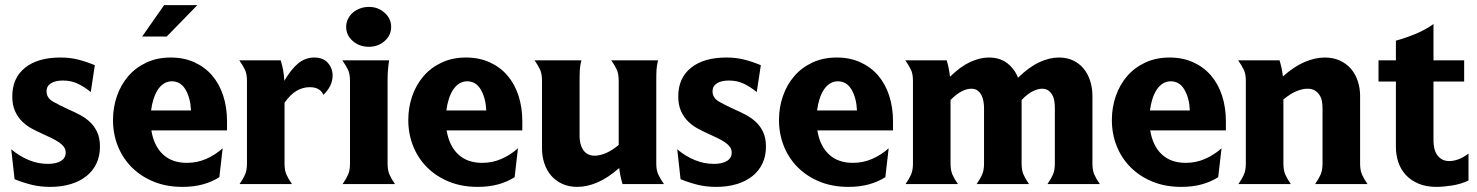

<svg xmlns="http://www.w3.org/2000/svg" viewBox="-20 -720 5779 751"><path d="M162 -363Q162 -337 187.5 -322.5Q213 -308 248 -292Q269 -283 291 -271.5Q313 -260 331 -243.5Q349 -227 360 -203.5Q371 -180 371 -146Q371 -110 357.5 -81Q344 -52 318.5 -31.5Q293 -11 257 0Q221 11 176 11Q138 11 105 3Q72 -5 37 -19L24 -136Q56 -109 92.5 -94Q129 -79 167 -79Q200 -79 218.5 -90.5Q237 -102 237 -123Q237 -136 230 -145.5Q223 -155 210.5 -163.5Q198 -172 180.5 -180.5Q163 -189 143 -198Q125 -206 104.5 -217Q84 -228 67 -244.5Q50 -261 39 -285Q28 -309 28 -343Q28 -415 78 -455Q128 -495 216 -495Q254 -495 285.5 -487Q317 -479 351 -465L335 -360Q309 -381 283.5 -393Q258 -405 226 -405Q196 -405 179 -394Q162 -383 162 -363Z M572 -210Q582 -149 617.5 -116Q653 -83 711 -83Q751 -83 786.5 -98.5Q822 -114 851 -140L838 -27Q810 -9 774 1Q738 11 694 11Q631 11 581 -9.5Q531 -30 495.5 -65.5Q460 -101 441 -148.5Q422 -196 422 -251Q422 -300 437.5 -344.5Q453 -389 482 -422.5Q511 -456 553 -475.5Q595 -495 648 -495Q699 -495 740 -476.5Q781 -458 809.5 -425Q838 -392 853 -346Q868 -300 868 -245V-210ZM727 -288Q725 -336 706 -369Q687 -402 652 -402Q635 -402 621 -393Q607 -384 597 -368.5Q587 -353 580.5 -332.5Q574 -312 571 -288ZM622 -700H752L632 -577H536Z M1093 -80Q1093 -54 1100.5 -37Q1108 -20 1122 0H917Q931 -20 938.5 -37Q946 -54 946 -80V-404Q946 -431 938 -447.5Q930 -464 916 -484H1078Q1084 -464 1087.5 -445.5Q1091 -427 1092 -404Q1120 -451 1147.5 -473Q1175 -495 1209 -495Q1244 -495 1262.5 -474Q1281 -453 1281 -424Q1281 -384 1245 -349Q1239 -363 1226 -371Q1213 -379 1191 -379Q1165 -379 1140.5 -365Q1116 -351 1093 -318Z M1496 -80Q1496 -54 1503.5 -37Q1511 -20 1525 0H1320Q1334 -20 1341.5 -37Q1349 -54 1349 -80V-404Q1349 -431 1341 -447.5Q1333 -464 1319 -484H1502Q1499 -464 1497.5 -446.5Q1496 -429 1496 -402ZM1334 -615Q1334 -631 1341 -645.5Q1348 -660 1360 -670.5Q1372 -681 1388.5 -687Q1405 -693 1423 -693Q1459 -693 1484.5 -670Q1510 -647 1510 -615Q1510 -582 1484.5 -559.5Q1459 -537 1423 -537Q1386 -537 1360 -559.5Q1334 -582 1334 -615Z M1727 -210Q1737 -149 1772.5 -116Q1808 -83 1866 -83Q1906 -83 1941.5 -98.5Q1977 -114 2006 -140L1993 -27Q1965 -9 1929 1Q1893 11 1849 11Q1786 11 1736 -9.5Q1686 -30 1650.5 -65.5Q1615 -101 1596 -148.5Q1577 -196 1577 -251Q1577 -300 1592.5 -344.5Q1608 -389 1637 -422.5Q1666 -456 1708 -475.5Q1750 -495 1803 -495Q1854 -495 1895 -476.5Q1936 -458 1964.5 -425Q1993 -392 2008 -346Q2023 -300 2023 -245V-210ZM1882 -288Q1880 -336 1861 -369Q1842 -402 1807 -402Q1790 -402 1776 -393Q1762 -384 1752 -368.5Q1742 -353 1735.5 -332.5Q1729 -312 1726 -288Z M2400 -404Q2400 -431 2392.5 -447.5Q2385 -464 2371 -484H2554Q2549 -464 2548 -447.5Q2547 -431 2547 -404V-80Q2547 -54 2555 -37Q2563 -20 2577 0H2415Q2410 -17 2407 -31.5Q2404 -46 2402 -63Q2358 -24 2317 -6.5Q2276 11 2238 11Q2205 11 2179 -1Q2153 -13 2135.5 -33.5Q2118 -54 2109 -81.5Q2100 -109 2100 -139V-404Q2100 -431 2092.5 -447.5Q2085 -464 2071 -484H2254Q2249 -464 2248 -447.5Q2247 -431 2247 -404V-186Q2247 -173 2250 -160Q2253 -147 2259.5 -136Q2266 -125 2277.5 -118Q2289 -111 2306 -111Q2325 -111 2348.5 -120.5Q2372 -130 2400 -153Z M2767 -363Q2767 -337 2792.5 -322.5Q2818 -308 2853 -292Q2874 -283 2896 -271.5Q2918 -260 2936 -243.5Q2954 -227 2965 -203.5Q2976 -180 2976 -146Q2976 -110 2962.5 -81Q2949 -52 2923.5 -31.5Q2898 -11 2862 0Q2826 11 2781 11Q2743 11 2710 3Q2677 -5 2642 -19L2629 -136Q2661 -109 2697.5 -94Q2734 -79 2772 -79Q2805 -79 2823.5 -90.5Q2842 -102 2842 -123Q2842 -136 2835 -145.5Q2828 -155 2815.5 -163.5Q2803 -172 2785.5 -180.5Q2768 -189 2748 -198Q2730 -206 2709.5 -217Q2689 -228 2672 -244.5Q2655 -261 2644 -285Q2633 -309 2633 -343Q2633 -415 2683 -455Q2733 -495 2821 -495Q2859 -495 2890.5 -487Q2922 -479 2956 -465L2940 -360Q2914 -381 2888.5 -393Q2863 -405 2831 -405Q2801 -405 2784 -394Q2767 -383 2767 -363Z M3177 -210Q3187 -149 3222.5 -116Q3258 -83 3316 -83Q3356 -83 3391.5 -98.5Q3427 -114 3456 -140L3443 -27Q3415 -9 3379 1Q3343 11 3299 11Q3236 11 3186 -9.5Q3136 -30 3100.5 -65.5Q3065 -101 3046 -148.5Q3027 -196 3027 -251Q3027 -300 3042.5 -344.5Q3058 -389 3087 -422.5Q3116 -456 3158 -475.5Q3200 -495 3253 -495Q3304 -495 3345 -476.5Q3386 -458 3414.5 -425Q3443 -392 3458 -346Q3473 -300 3473 -245V-210ZM3332 -288Q3330 -336 3311 -369Q3292 -402 3257 -402Q3240 -402 3226 -393Q3212 -384 3202 -368.5Q3192 -353 3185.5 -332.5Q3179 -312 3176 -288Z M3698 -80Q3698 -54 3705.5 -37Q3713 -20 3727 0H3522Q3536 -20 3543.5 -37Q3551 -54 3551 -80V-404Q3551 -431 3543 -447.5Q3535 -464 3521 -484H3683Q3688 -467 3691 -452Q3694 -437 3696 -420Q3737 -460 3775 -477.5Q3813 -495 3848 -495Q3891 -495 3919.5 -473Q3948 -451 3962 -416Q4005 -458 4045 -476.5Q4085 -495 4122 -495Q4154 -495 4178.5 -483Q4203 -471 4219.5 -450.5Q4236 -430 4244.5 -402.5Q4253 -375 4253 -345V-80Q4253 -54 4260.5 -37Q4268 -20 4282 0H4077Q4091 -20 4098.5 -37Q4106 -54 4106 -80V-298Q4106 -311 4104 -324.5Q4102 -338 4096 -348.5Q4090 -359 4080.5 -366Q4071 -373 4056 -373Q4040 -373 4019.5 -363Q3999 -353 3976 -329V-80Q3976 -54 3983.5 -37Q3991 -20 4005 0H3800Q3814 -20 3821.5 -37Q3829 -54 3829 -80V-298Q3829 -311 3826.5 -324.5Q3824 -338 3818.5 -348.5Q3813 -359 3803.5 -366Q3794 -373 3779 -373Q3762 -373 3742 -363Q3722 -353 3698 -329Z M4479 -210Q4489 -149 4524.5 -116Q4560 -83 4618 -83Q4658 -83 4693.5 -98.5Q4729 -114 4758 -140L4745 -27Q4717 -9 4681 1Q4645 11 4601 11Q4538 11 4488 -9.5Q4438 -30 4402.5 -65.5Q4367 -101 4348 -148.5Q4329 -196 4329 -251Q4329 -300 4344.5 -344.5Q4360 -389 4389 -422.5Q4418 -456 4460 -475.5Q4502 -495 4555 -495Q4606 -495 4647 -476.5Q4688 -458 4716.5 -425Q4745 -392 4760 -346Q4775 -300 4775 -245V-210ZM4634 -288Q4632 -336 4613 -369Q4594 -402 4559 -402Q4542 -402 4528 -393Q4514 -384 4504 -368.5Q4494 -353 4487.5 -332.5Q4481 -312 4478 -288Z M5000 -80Q5000 -54 5007.5 -37Q5015 -20 5029 0H4824Q4838 -20 4845.5 -37Q4853 -54 4853 -80V-404Q4853 -431 4845 -447.5Q4837 -464 4823 -484H4985Q4990 -467 4993 -452.5Q4996 -438 4998 -421Q5042 -460 5083 -477.5Q5124 -495 5162 -495Q5195 -495 5221 -483Q5247 -471 5264.5 -450.5Q5282 -430 5291 -402.5Q5300 -375 5300 -345V-80Q5300 -54 5307.5 -37Q5315 -20 5329 0H5124Q5138 -20 5145.5 -37Q5153 -54 5153 -80V-298Q5153 -311 5150.5 -324.5Q5148 -338 5141 -348.5Q5134 -359 5123 -366Q5112 -373 5094 -373Q5075 -373 5051.5 -363.5Q5028 -354 5000 -331Z M5440 -561Q5477 -571 5516 -587Q5555 -603 5587 -626V-484H5707V-401H5587V-169Q5587 -156 5590 -141.5Q5593 -127 5600 -116Q5607 -105 5619 -97.5Q5631 -90 5649 -90Q5665 -90 5683.5 -96.5Q5702 -103 5724 -119V-14Q5695 0 5660 5.5Q5625 11 5599 11Q5559 11 5529 -1.5Q5499 -14 5479 -35.5Q5459 -57 5449.5 -85.5Q5440 -114 5440 -146V-401H5372V-484H5440Z"/></svg>

Font: LT Museum
Style: Bold
Weight: 700
Designer: Daniel Lyons
Foundry: LyonsType
Version: Version 1.010